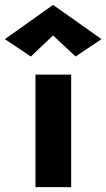

<svg xmlns="http://www.w3.org/2000/svg" viewBox="-80 -765 435 785"><path d="M65 -460V0H211V-460ZM137 -620 229 -534 335 -605 137 -745 -60 -605 46 -534Z"/></svg>

Font: Glinicke Jost Bold
Style: Bold
Weight: 700
Version: Version 3.710